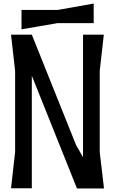

<svg xmlns="http://www.w3.org/2000/svg" viewBox="-20 -1059 647 1080"><path d="M507 -1039 304 -1003H101V-894L304 -929H507ZM447 -864V-175L408 -243L159 -864H42L65 -660V-203L42 0H159V-633L413 1H565L541 -203V-661L564 -864Z"/></svg>

Font: BackOut Medium
Style: Regular
Weight: 500
Designer: Frank Adebiaye
Foundry: Velvetyne Type Foundry
Version: Version 2.000;hotconv 1.0.109;makeotfexe 2.5.65596